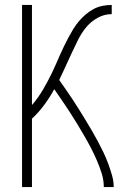

<svg xmlns="http://www.w3.org/2000/svg" viewBox="-20 -755 540 775"><path d="M69 0V-735H109V-331Q122 -346 133 -361.5Q144 -377 154 -394Q164 -411 173 -428Q182 -445 190.5 -462.5Q199 -480 206.5 -497.5Q214 -515 222 -533Q230 -551 238.5 -568.5Q247 -586 256 -603Q265 -620 275 -636.5Q285 -653 297.5 -668Q310 -683 324.5 -695.5Q339 -708 356 -717.5Q373 -727 392 -731Q411 -735 431 -735V-698Q401 -698 374 -683Q347 -668 328 -645Q309 -622 295.5 -595Q282 -568 269.5 -541Q257 -514 244.5 -486.5Q232 -459 219 -432Q233 -412 247 -392Q261 -372 274.5 -351.5Q288 -331 301 -310Q314 -289 326.5 -268.5Q339 -248 351.5 -226.5Q364 -205 375.5 -183.5Q387 -162 397.5 -140Q408 -118 416.5 -95Q425 -72 432 -48Q439 -24 439 0H399Q399 -28 390.5 -55Q382 -82 371 -107.5Q360 -133 347 -158Q334 -183 320 -207Q306 -231 291.5 -255Q277 -279 262 -302Q247 -325 231 -348.5Q215 -372 199 -395Q181 -362 158.5 -331.5Q136 -301 109 -276V0Z"/></svg>

Font: Zed Sans Extralight
Style: Regular
Weight: 200
Designer: Belleve Invis
Foundry: Belleve Invis
Version: Version 1.0.0; ttfautohint (v1.8.4)